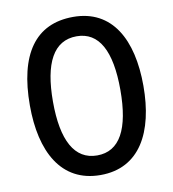

<svg xmlns="http://www.w3.org/2000/svg" viewBox="-82 -796 793 878"><g transform="rotate(-10 314.5 -357.0)"><path d="M578 -358C578 -573 497 -724 316 -724C139 -724 51 -595 51 -359C51 -146 131 10 315 10C497 10 578 -143 578 -358ZM158 -358C158 -537 209 -634 316 -634C420 -634 471 -539 471 -358C471 -176 420 -81 315 -81C210 -81 158 -178 158 -358Z"/></g></svg>

Font: Noto Sans Thai Looped Condensed Medium
Style: Regular
Weight: 500
Width: 3
Designer: Sasikarn Vongin, Ben Mitchell
Foundry: The Fontpad Ltd
Version: Version 1.001